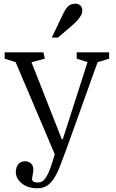

<svg xmlns="http://www.w3.org/2000/svg" viewBox="-20 -821 624 1031"><path d="M338 -24 504 -487 566 -506V-540H392V-506L450 -487L317 -73H312L149 -487L221 -506L213 -540H5V-506L64 -487L274 7L263 44Q251 83 240.5 106Q230 129 220.5 140.5Q211 152 201.5 155.5Q192 159 182 159Q174 159 164 156Q154 153 152 142Q152 135 153.5 128.5Q155 122 156 116Q157 110 158 103.5Q159 97 159 89Q159 69 146.5 57Q134 45 114 45Q91 45 78 61.5Q65 78 65 102Q65 121 74 137Q83 153 98.5 165Q114 177 134.5 183.5Q155 190 179 190Q209 190 229.5 178Q250 166 267.5 140.5Q285 115 301 74.5Q317 34 338 -24ZM299 -705 258 -619H291L345 -665Q355 -674 368.5 -685.5Q382 -697 394 -710Q406 -723 414 -737Q422 -751 422 -765Q422 -775 418.5 -782Q415 -789 409 -793.5Q403 -798 395.5 -800Q388 -802 379 -801Q365 -800 355.5 -794.5Q346 -789 337.5 -778Q329 -767 320 -749Q311 -731 299 -705Z"/></svg>

Font: GradeGX
Style: Regular
Weight: 100
Width: 1
Designer: Adam Twardoch
Foundry: Adam Twardoch
Version: Version 2.002; DEVELOPMENT